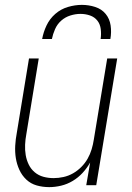

<svg xmlns="http://www.w3.org/2000/svg" viewBox="-20 -760 540 788"><path d="M182 8Q155 8 130.5 1Q106 -6 88 -23Q70 -40 59.5 -63Q49 -86 45 -111Q41 -136 42.5 -162.5Q44 -189 49 -215L99 -520H139L88 -209Q84 -188 83 -166Q82 -144 85.5 -123.5Q89 -103 98 -84.5Q107 -66 122.5 -53Q138 -40 158 -34.5Q178 -29 200 -29Q220 -29 240.5 -33.5Q261 -38 279.5 -48.5Q298 -59 313.5 -74.5Q329 -90 339.5 -108.5Q350 -127 356 -147Q362 -167 365 -187L420 -520H461L375 0H334L350 -93Q337 -70 319 -50.5Q301 -31 278.5 -17.5Q256 -4 231 2Q206 8 182 8ZM153 -600Q158 -628 171 -655.5Q184 -683 207 -703Q230 -723 259 -731.5Q288 -740 316 -740Q344 -740 370.5 -731.5Q397 -723 413.5 -703Q430 -683 434 -655.5Q438 -628 433 -600H393Q396 -620 393.5 -640.5Q391 -661 379.5 -675.5Q368 -690 349.5 -696.5Q331 -703 310 -703Q290 -703 269 -696.5Q248 -690 231.5 -675.5Q215 -661 206 -640.5Q197 -620 193 -600Z"/></svg>

Font: Iosevka SS04 Extralight
Style: Italic
Weight: 200
Italic angle: -9°
Monospace: yes
Designer: Belleve Invis
Foundry: Belleve Invis
Version: Version 19.0.0; ttfautohint (v1.8.4)